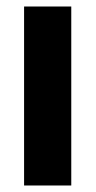

<svg xmlns="http://www.w3.org/2000/svg" viewBox="-20 -570 294 590"><path d="M199 0V-550H54V0Z"/></svg>

Font: Noto Sans Thai Looped ExtraCondensed ExtraBold
Style: Regular
Weight: 800
Width: 2
Designer: Sasikarn Vongin, Ben Mitchell
Foundry: The Fontpad Ltd
Version: Version 1.001